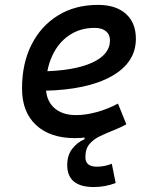

<svg xmlns="http://www.w3.org/2000/svg" viewBox="-20 -547 626 774"><path d="M358.4 207Q251 207 251 118.2Q251 80.1 270.3 54Q289.6 27.8 320.8 14.2V-10.3L429.2 -34.7L433.1 -20Q408.2 -9.8 383.1 2Q357.9 13.7 341.1 33.2Q324.2 52.7 324.2 86.9Q324.2 125 371.1 125Q385.3 125 400.4 122.1Q415.5 119.1 430.7 113.3L446.3 190.9Q425.3 198.7 403.1 202.9Q380.9 207 358.4 207ZM286.6 -83Q325.7 -83 370.1 -95.2Q414.6 -107.4 455.6 -129.4L489.3 -45.9Q441.4 -19.5 386.7 -4.9Q332 9.8 282.2 9.8Q181.6 9.8 125.2 -43Q68.8 -95.7 68.8 -189.9Q68.8 -291.5 107.2 -367.2Q145.5 -442.9 214.4 -485.1Q283.2 -527.3 375 -527.3Q447.3 -527.3 487.5 -491.2Q527.8 -455.1 527.8 -390.6Q527.8 -294.9 429.9 -239.7Q332 -184.6 156.7 -181.2L146.5 -259.3Q277.3 -261.2 350.3 -293.9Q423.3 -326.7 423.3 -384.3Q423.3 -407.7 407.2 -421.1Q391.1 -434.6 361.3 -434.6Q303.2 -434.6 259 -404.8Q214.8 -375 190.2 -321.3Q165.5 -267.6 165 -195.8Q165.5 -142.6 197.8 -112.8Q230 -83 286.6 -83Z"/></svg>

Font: Cascadia Code
Style: Italic
Weight: 400
Italic angle: -10°
Designer: Aaron Bell
Foundry: Saja Typeworks
Version: Version 2407.024